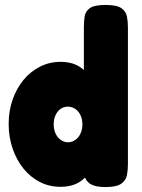

<svg xmlns="http://www.w3.org/2000/svg" viewBox="-20 -748 572 776"><path d="M224 7Q179 7 141 -12.5Q103 -32 75 -66.5Q47 -101 31 -147.5Q15 -194 15 -247Q15 -300 31 -345.5Q47 -391 75 -425Q103 -459 141.5 -478.5Q180 -498 224 -498Q270 -498 300.5 -479Q331 -460 348.5 -426Q366 -392 373.5 -346Q381 -300 382 -247Q382 -196 375 -150Q368 -104 351 -69Q334 -34 303 -13.5Q272 7 224 7ZM255 -173Q271 -173 284.5 -182.5Q298 -192 305.5 -208.5Q313 -225 313 -245Q313 -266 305.5 -282Q298 -298 284.5 -307.5Q271 -317 254 -317Q238 -317 225 -308Q212 -299 204.5 -282.5Q197 -266 197 -245Q197 -225 204.5 -208.5Q212 -192 225.5 -182.5Q239 -173 255 -173ZM406 8Q366 8 346 -4Q326 -16 319 -43V-638Q319 -660 322 -681Q325 -702 343 -715Q361 -728 406 -728Q452 -728 470.5 -715Q489 -702 493 -681.5Q497 -661 497 -638V-83Q497 -61 493 -40Q489 -19 470 -5.5Q451 8 406 8Z"/></svg>

Font: Fredoka SemiCondensed
Style: Bold
Weight: 700
Width: 4
Designer: Ben Nathan
Foundry: Milena B. Brandão, Ben Nathan
Version: Version 2.001